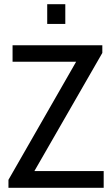

<svg xmlns="http://www.w3.org/2000/svg" viewBox="-20 -897 537 917"><path d="M205.5 -782.8V-877.1H291.9V-782.8ZM475.2 -79.9V0H20.4V-38.2L343.6 -602.1H40V-680.7H468.7V-644.2L144.2 -79.9Z"/></svg>

Font: Puralecka Narrow
Style: Regular
Weight: 400
Designer: Hector Gatti, Marcela Romero, Pablo Cosgaya and Nicolas Silva
Version: Version 1.004;PS 001.004;hotconv 1.0.70;makeotf.lib2.5.58329